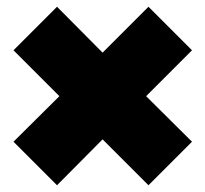

<svg xmlns="http://www.w3.org/2000/svg" viewBox="-20 -584 608 569"><path d="M156 -299 20 -164 149 -35 284 -171 420 -35 549 -164 413 -299 549 -435 420 -564 284 -428 149 -564 20 -435Z"/></svg>

Font: Repo ExtraBlack
Style: Regular
Weight: 400
Designer: Stefan Peev
Foundry: Context Ltd
Version: Version 001.502